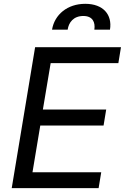

<svg xmlns="http://www.w3.org/2000/svg" viewBox="-20 -971 644 991"><path d="M40.5 0H489L502.5 -82H147.7L187.9 -323.2H514.6L528.1 -405.5H201.3L241.5 -645.2H590.9L604.4 -727.3H161.2ZM248.6 -817.8H329.2C334.5 -854.4 358.7 -888.5 410.2 -888.5C458.5 -888.5 472.7 -855.8 467 -817.8H547.6C560.4 -895.6 512.4 -951.3 420.1 -951.3C327.8 -951.3 261.4 -895.6 248.6 -817.8Z"/></svg>

Font: Margiela Sans Text
Style: Italic
Weight: 400
Italic angle: -9.39999°
Designer: Stefan Endress, Andreas Faust
Version: Version 1.100;FEAKit 1.0